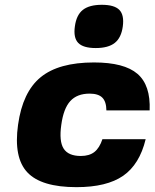

<svg xmlns="http://www.w3.org/2000/svg" viewBox="-20 -770 644 800"><path d="M406.7 -189.9H586.9Q561.5 -85 493.2 -37.6Q424.8 9.8 298.8 9.8Q151.9 9.8 94 -51.8Q36.1 -113.3 55.2 -250Q74.2 -386.7 149.4 -448.2Q224.6 -509.8 371.6 -509.8Q497.6 -509.8 552.7 -462.4Q607.9 -415 603.5 -310.1H423.3Q422.9 -346.7 406.2 -363.3Q389.6 -379.9 353.5 -379.9Q301.3 -379.9 272.9 -348.9Q244.6 -317.9 235.4 -250Q225.6 -181.6 245.1 -150.9Q264.6 -120.1 316.9 -120.1Q352.1 -120.1 373.3 -136.7Q394.5 -153.3 406.7 -189.9ZM292 -660.2Q298.3 -707.5 325.2 -728.8Q352.1 -750 404.3 -750Q456.5 -750 477.3 -728.8Q498 -707.5 491.7 -660.2Q485.4 -612.8 458.3 -591.3Q431.2 -569.8 378.9 -569.8Q326.7 -569.8 305.9 -591.3Q285.2 -612.8 292 -660.2Z"/></svg>

Font: Fivo Sans Heavy
Style: Regular
Weight: 900
Designer: Alexander Slobzheninov
Foundry: Alexander Slobzheninov
Version: 1.0